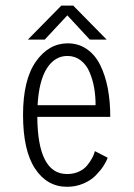

<svg xmlns="http://www.w3.org/2000/svg" viewBox="-20 -670 490 700"><path d="M369 -525.5H307.5L225.5 -614L143 -525.5H81.5L203.5 -649.5H247ZM372.5 -95Q367.5 -80.5 357 -64.5Q346.5 -48.5 329 -30.5Q311.5 -12.5 284 -0.8Q256.5 11 224.5 11Q151.5 11 107.8 -55.2Q64 -121.5 64 -251Q64 -379 110.8 -445.5Q157.5 -512 227 -512Q266 -512 296.2 -491.2Q326.5 -470.5 345 -433.5Q363.5 -396.5 372.8 -348.8Q382 -301 382 -244H116Q117.5 -35.5 224.5 -35.5Q248.5 -35.5 267.5 -44.2Q286.5 -53 298 -67.2Q309.5 -81.5 316 -93.8Q322.5 -106 326 -119ZM225.5 -466Q180 -466 151 -421Q122 -376 117 -286.5H328.5Q328.5 -320 323.2 -350Q318 -380 306.5 -407Q295 -434 274.2 -450Q253.5 -466 225.5 -466Z"/></svg>

Font: League Mono Condensed UltraLight
Style: Regular
Weight: 200
Width: 1
Designer: Tyler Finck
Foundry: The League of Moveable Type / Tyler Finck
Version: Version 2.210